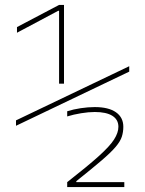

<svg xmlns="http://www.w3.org/2000/svg" viewBox="-20 -755 590 780"><path d="M220 -415V-711H216L49 -622V-645L220 -735H240V-415ZM253 -15Q336 -80 381 -120.5Q426 -161 443.5 -188.5Q461 -216 461 -240Q461 -269 436.5 -284.5Q412 -300 365 -300Q340 -300 309.5 -295Q279 -290 253 -282V-303Q278 -311 308 -315.5Q338 -320 365 -320Q421 -320 451 -299Q481 -278 481 -240Q481 -219 475 -200Q469 -181 450 -158.5Q431 -136 392.5 -103Q354 -70 290 -19V-15H485V5H253ZM45 -244V-266L505 -486V-464Z"/></svg>

Font: M PLUS Code Latin SemiExpanded Thin
Style: Regular
Weight: 250
Width: 6
Designer: Coji Morishita
Foundry: UNDERFOREST DESIGN
Version: Version 1.002; ttfautohint (v1.8.3)